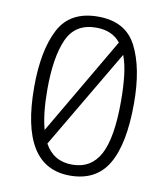

<svg xmlns="http://www.w3.org/2000/svg" viewBox="-83 -795 765 875"><g transform="rotate(10 300.0 -357.0)"><path d="M530 -364Q530 -527 479.5 -626Q429 -725 301 -725Q171 -725 120 -626Q69 -527 69 -359Q69 11 299 11Q420 11 475 -82.5Q530 -176 530 -364ZM130 -359Q130 -507 167 -590.5Q204 -674 301 -674Q375 -674 414 -625L150 -174Q130 -246 130 -359ZM300 -40Q214 -40 173 -115L443 -573Q458 -534 464 -480.5Q470 -427 470 -362Q470 -193 429 -116.5Q388 -40 300 -40Z"/></g></svg>

Font: Noto Sans Mono UI Light
Style: Regular
Weight: 300
Designer: Monotype Design team
Foundry: Monotype Imaging Inc.
Version: 1.000